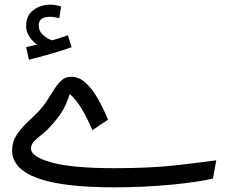

<svg xmlns="http://www.w3.org/2000/svg" viewBox="-20 -782 982 823"><path d="M471 21Q246 21 139 -19Q32 -59 32 -137Q32 -174 51 -203Q70 -232 95.5 -256Q121 -280 141 -300Q166 -326 183 -353Q200 -380 214.5 -402.5Q229 -425 245.5 -439Q262 -453 285 -453Q318 -453 346 -428Q374 -403 398 -361.5Q422 -320 443 -269L376 -224Q358 -268 333 -311Q308 -354 279 -379Q277 -369 261 -332Q245 -295 206 -251Q182 -223 160.5 -206.5Q139 -190 126 -176.5Q113 -163 113 -145Q113 -110 201 -85.5Q289 -61 472 -61Q626 -61 739 -74Q852 -87 907 -95L893 -17Q866 -10 820 -3Q774 4 716 9.5Q658 15 595 18Q532 21 471 21ZM104 -526 92 -580Q107 -583 118 -586Q129 -589 139 -591Q120 -604 106 -625Q92 -646 92 -671Q92 -716 123.5 -739Q155 -762 195 -762Q218 -762 242 -754L234 -704Q224 -706 215 -708Q206 -710 195 -710Q146 -710 146 -674Q146 -648 165.5 -631Q185 -614 204 -609Q242 -620 271 -631L287 -580Q263 -571 230.5 -561Q198 -551 165 -542Q132 -533 104 -526Z"/></svg>

Font: Go Noto Current
Style: Regular
Weight: 400
Designer: Monotype Design Team
Foundry: Monotype Imaging Inc.
Version: Version 2.007; ttfautohint (v1.8) -l 8 -r 50 -G 200 -x 14 -D